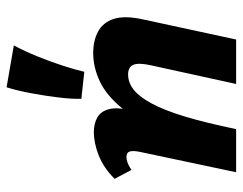

<svg xmlns="http://www.w3.org/2000/svg" viewBox="-97 -367 737 583"><g transform="rotate(90 271.5 -75.5)"><path d="M141 10Q103 10 75.5 -5Q48 -20 37.5 -52Q27 -84 38 -137L100 -424H235L178 -164Q170 -127 177 -111.5Q184 -96 206 -96Q231 -96 252.5 -113Q274 -130 294.5 -168Q315 -206 334 -269Q353 -332 372 -424H442Q417 -296 383.5 -212.5Q350 -129 310.5 -80Q271 -31 228 -10.5Q185 10 141 10ZM245 273 118 251Q136 217 152 177.5Q168 138 180 100.5Q192 63 198 37L280 46Q281 73 276 114.5Q271 156 263 199Q255 242 245 273ZM381 8Q356 8 337.5 -2Q319 -12 312 -36Q305 -60 314 -103L381 -424H503L441 -131Q437 -111 440 -101Q443 -91 457 -91Q464 -91 473 -94Q482 -97 496 -106L523 -55Q490 -22 452.5 -7Q415 8 381 8Z"/></g></svg>

Font: Ysabeau Office ExtraBold
Style: Italic
Weight: 800
Italic angle: -12°
Designer: Christian Thalmann (Catharsis Fonts)
Version: Version 2.001;gftools[0.9.30]; featfreeze: tnum,lnum,ss02